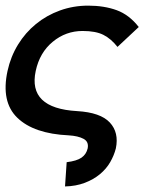

<svg xmlns="http://www.w3.org/2000/svg" viewBox="-25 -486 591 688"><path d="M103 -231.9Q74.2 -98.1 251 -87.9Q335 -83 368.4 -47.1Q401.9 -11.2 390.1 45.9Q383.8 70.8 369.9 95Q356 119.1 333 138.2Q310.1 157.2 278.6 169.2Q247.1 181.2 208 182.1L213.9 95.2Q250 90.8 267.1 78.9Q284.2 66.9 289.1 45.9Q293.9 22 274.4 11.5Q254.9 1 221.2 -1Q96.2 -6.8 37.1 -64Q-22 -121.1 2 -231.9Q13.2 -283.2 39.6 -326.2Q65.9 -369.1 104 -400.1Q142.1 -431.2 189.9 -448.5Q237.8 -465.8 291 -465.8Q348.1 -465.8 393.1 -449.5Q438 -433.1 472.2 -389.2L396 -317.9Q373 -347.2 345.5 -361.1Q317.9 -375 271 -375Q210.9 -375 164.1 -336.4Q117.2 -297.9 103 -231.9Z"/></svg>

Font: Anonymous Pro
Style: Bold Italic
Weight: 700
Italic angle: -12°
Monospace: yes
Designer: Mark Simonson
Version: Version 1.003